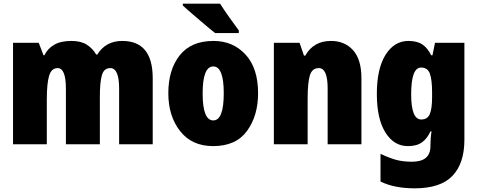

<svg xmlns="http://www.w3.org/2000/svg" viewBox="-20 -786 2601 1046"><path d="M646 -563Q556 -563 510 -489H504Q485 -522 453 -542.5Q421 -563 369 -563Q311 -563 275 -542Q239 -521 222 -485H217L191 -553H51V0H235V-244Q235 -331 247.5 -373Q260 -415 294 -415Q339 -415 339 -303V0H524V-260Q524 -337 535 -376Q546 -415 581 -415Q629 -415 629 -303V0H812V-360Q812 -563 646 -563Z M1386 -278Q1386 -415 1317.5 -489Q1249 -563 1143 -563Q1021 -563 959 -484.5Q897 -406 897 -278Q897 -154 961 -72Q1025 10 1141 10Q1266 10 1326 -73Q1386 -156 1386 -278ZM1084 -277Q1084 -424 1142 -424Q1199 -424 1199 -278Q1199 -130 1142 -130Q1084 -130 1084 -277ZM1179 -766H976V-756Q995 -738 1029 -709Q1063 -680 1097 -651Q1131 -622 1152 -606H1281V-620Q1263 -644 1231 -689Q1199 -734 1179 -766Z M1783 -563Q1688 -563 1643 -483H1636L1612 -553H1472V0H1656V-247Q1656 -335 1668 -375Q1680 -415 1717 -415Q1765 -415 1765 -304V0H1949V-360Q1949 -462 1903.5 -512.5Q1858 -563 1783 -563Z M2274 -418Q2310 -418 2322 -384.5Q2334 -351 2334 -282V-256Q2334 -194 2321.5 -164.5Q2309 -135 2275 -135Q2220 -135 2220 -272Q2220 -418 2274 -418ZM2205 -563Q2128 -563 2080.5 -487.5Q2033 -412 2033 -274Q2033 -139 2079.5 -64.5Q2126 10 2202 10Q2251 10 2279.5 -11Q2308 -32 2325 -70H2331Q2328 -53 2326.5 -32.5Q2325 -12 2325 2V10Q2325 95 2225 95Q2174 95 2136.5 84.5Q2099 74 2053 52V203Q2128 240 2239 240Q2380 240 2445 172Q2510 104 2510 -25V-553H2350L2336 -485H2329Q2310 -524 2281.5 -543.5Q2253 -563 2205 -563Z"/></svg>

Font: Noto Sans Display SemiCondensed Black
Style: Regular
Weight: 900
Width: 4
Designer: Monotype Design Team
Foundry: Monotype Imaging Inc.
Version: Version 1.900